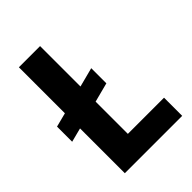

<svg xmlns="http://www.w3.org/2000/svg" viewBox="-204 -799 897 897"><g transform="rotate(-45 244.5 -350.0)"><path d="M15 -378 85 -396V-700H225V-433L321 -458V-358L225 -333V-120H464V0H85V-296L15 -278Z"/></g></svg>

Font: Quantico
Style: Bold
Weight: 700
Designer: Matt Desmond
Foundry: MADtype
Version: Version 2.002